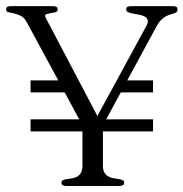

<svg xmlns="http://www.w3.org/2000/svg" viewBox="-56 -620 611 640"><path d="M268.6 -233.4 431.2 -532.2Q438.5 -545.4 436.3 -553Q434.1 -560.5 426.8 -564.7Q419.4 -568.8 408.7 -570.8Q397.9 -572.8 388.2 -574.5Q378.4 -576.2 371.6 -579.1Q364.7 -582 364.7 -588.4Q364.7 -596.2 370.4 -597.9Q376 -599.6 381.8 -599.6H519Q524.9 -599.6 530.3 -597.9Q535.6 -596.2 535.6 -588.4Q535.6 -582.5 532.5 -579.8Q529.3 -577.1 524.2 -575.4Q519 -573.7 512 -571.8Q504.9 -569.8 497.1 -565.7Q489.3 -561.5 481.2 -553.7Q473.1 -545.9 465.8 -532.2L368.2 -352.1H454.1V-312H346.7L297.9 -222.2H454.1V-182.1H287.1V-67.9Q287.1 -52.7 292.2 -44.4Q297.4 -36.1 305.4 -31.7Q313.5 -27.3 322.5 -25.9Q331.5 -24.4 339.6 -23.2Q347.7 -22 352.8 -19.5Q357.9 -17.1 357.9 -11.2Q357.9 -3.9 352.3 -2Q346.7 0 341.3 0H165.5Q159.7 0 154.3 -2Q148.9 -3.9 148.9 -11.2Q148.9 -17.1 154.1 -19.5Q159.2 -22 167 -22.9Q174.8 -23.9 183.8 -25.4Q192.9 -26.9 200.7 -31Q208.5 -35.2 213.6 -43.7Q218.8 -52.2 218.8 -67.9V-182.1H45.9V-222.2H208L159.7 -312H45.9V-352.1H138.2L33.2 -545.9Q24.9 -561.5 12.9 -567.4Q1 -573.2 -9.8 -575.4Q-20.5 -577.6 -28.1 -579.3Q-35.6 -581.1 -35.6 -588.9Q-35.6 -595.7 -30.3 -597.7Q-24.9 -599.6 -19.5 -599.6H119.1Q125.5 -599.6 130.9 -597.7Q136.2 -595.7 136.2 -588.9Q136.2 -581.1 128.2 -579.1Q120.1 -577.1 111.6 -575.9Q103 -574.7 97.4 -572Q91.8 -569.3 96.7 -560.1Z"/></svg>

Font: Atsinvsda
Style: Regular
Weight: 400
Designer: Al Webster
Foundry: Al Webster and Michael Everson
Version: Version 2.000